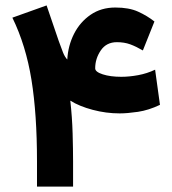

<svg xmlns="http://www.w3.org/2000/svg" viewBox="-20 -692 636 712"><path d="M413.6 -535.6Q374.5 -535.6 353.8 -505.1Q333 -474.6 333 -438.5Q333 -425.3 361.1 -416.3Q389.2 -407.2 429.7 -407.2Q459.5 -407.2 492.4 -413.3Q525.4 -419.4 555.2 -433.6L573.2 -303.2Q531.2 -283.2 491.7 -277.3Q452.1 -271.5 423.8 -271.5Q373.5 -271.5 323.7 -284.7Q273.9 -297.9 240.7 -318.8Q247.6 -256.8 249.3 -197.3Q251 -137.7 251 -92.8V0H117.2V-94.2Q117.2 -268.6 96.7 -396Q76.2 -523.4 25.9 -626.5L152.8 -671.9L197.8 -540Q207 -514.2 213.6 -497.6Q220.2 -481 229.5 -471.2Q232.4 -522.9 254.6 -566.7Q276.9 -610.4 315.9 -637.2Q355 -664.1 407.7 -664.1Q458.5 -664.1 491.9 -648.9Q525.4 -633.8 552.7 -612.3L509.8 -504.9Q484.9 -519.5 462.9 -527.6Q440.9 -535.6 413.6 -535.6Z"/></svg>

Font: Vazirmatn UI NL ExtraBold
Style: Regular
Weight: 800
Designer: Saber Rastikerdar
Foundry: Saber Rastikerdar
Version: Version 33.003